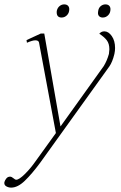

<svg xmlns="http://www.w3.org/2000/svg" viewBox="-55 -623 552 876"><path d="M204 -573Q207 -587 216.5 -595Q226 -603 238 -603Q249 -603 255 -597Q261 -591 261 -581Q261 -564 250.5 -553.5Q240 -543 226 -543Q201 -543 204 -573ZM392 -564Q392 -570 393 -573Q395 -587 404.5 -595Q414 -603 426 -603Q437 -603 443 -597Q449 -591 449 -581Q449 -564 438.5 -553.5Q428 -543 414 -543Q404 -543 398 -548.5Q392 -554 392 -564ZM470 -404Q470 -391 467 -377Q458 -340 444 -320L128 120Q91 170 58.5 201.5Q26 233 -4 233Q-16 233 -26.5 227Q-37 221 -35 208Q-32 198 -25.5 190.5Q-19 183 -9 183Q-2 183 6 190Q14 197 19 197Q32 197 58 171.5Q84 146 107 113L200 -16L123 -429Q121 -439 106 -439Q93 -439 68 -428L66 -440L131 -470H147L221 -46L418 -321Q433 -345 442 -377Q444 -393 444 -398Q444 -424 432 -439.5Q420 -455 398 -469Q407 -480 421 -480Q440 -480 455 -458.5Q470 -437 470 -404Z"/></svg>

Font: Taviraj Thin
Style: Italic
Weight: 250
Italic angle: -12°
Designer: Katatrad Team
Foundry: CadsonDemak
Version: Version 1.001